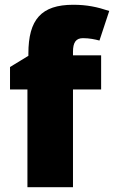

<svg xmlns="http://www.w3.org/2000/svg" viewBox="-20 -785 478 805"><path d="M404 -410V-553H286V-568C286 -608 299 -625 328 -625C355 -625 378 -620 397 -615L438 -739C387 -756 344 -765 287 -765C153 -765 99 -703 99 -560V-551L22 -504V-410H95V0H286V-410Z"/></svg>

Font: Noto Sans Canadian Aboriginal Black
Style: Regular
Weight: 900
Designer: Monotype Design Team, Typotheque's Kevin King
Foundry: Monotype Imaging Inc.
Version: Version 2.004